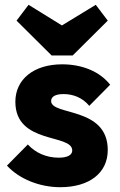

<svg xmlns="http://www.w3.org/2000/svg" viewBox="-20 -768 498 800"><path d="M231 12C352 12 429 -47 429 -143C429 -325 193 -285 193 -347C193 -365 210 -376 245 -376C282 -376 322 -363 352 -327L439 -415C395 -471 321 -500 239 -500C120 -500 44 -437 44 -344C44 -165 281 -212 281 -141C281 -122 261 -111 225 -111C173 -111 128 -131 96 -166L9 -78C59 -23 144 12 231 12ZM49 -682 195 -537H283L429 -682L379 -748L238 -662L99 -748Z"/></svg>

Font: MV Cash
Style: Bold
Weight: 700
Designer: Rodrigo Fuenzalida
Foundry: fragTYPE
Version: Version 1.100;Glyphs 3.1.2 (3151)